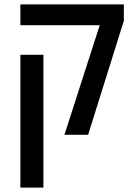

<svg xmlns="http://www.w3.org/2000/svg" viewBox="-20 -615 613 876"><path d="M274 0 435 -500H73V-595H545V-520L382 0ZM73 241V-365H178V241Z"/></svg>

Font: Noto Sans Hebrew SemiCondensed Medium
Style: Regular
Weight: 500
Width: 4
Designer: Monotype Design Team
Foundry: Monotype Imaging Inc.
Version: Version 2.003